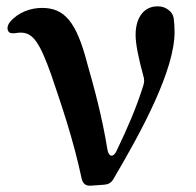

<svg xmlns="http://www.w3.org/2000/svg" viewBox="-20 -572 620 606"><path d="M266 14 309 11C322 10 331 5 338 -7C429 -161 531 -351 531 -471C531 -488 530 -502 528 -516C525 -528 520 -535 510 -542C500 -549 491 -552 477 -552C434 -552 408 -516 408 -462C408 -433 417 -389 432 -334C436 -322 436 -313 432 -301C410 -231 383 -169 348 -96C338 -74 323 -76 319 -100C303 -200 278 -293 255 -373C221 -504 183 -547 113 -547C77 -547 38 -534 11 -502C3 -491 2 -481 6 -474C10 -466 19 -466 33 -468C37 -469 42 -469 46 -469C85 -469 106 -435 141 -338C175 -238 212 -130 238 -7C242 8 251 15 266 14Z"/></svg>

Font: 寒蝉锦书宋Pro Soft
Style: Regular
Weight: 700
Designer: 寒蝉锦书宋{Warren} 思源宋体{Ryoko NISHIZUKA 西塚涼子 (kana & ideographs); Frank Grießhammer (Latin, Greek & Cyrillic); Wenlong ZHANG 
Foundry: Adobe & ChillType
Version: Version 2.000;Glyphs 3.1.1 (3135)